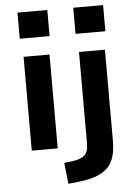

<svg xmlns="http://www.w3.org/2000/svg" viewBox="-61 -787 713 1025"><g transform="rotate(-5 295.5 -274.0)"><path d="M72 -601V-741H232V-601ZM84 0V-503H223V0ZM371 -601V-741H531V-601ZM263 193 251 80 300 74Q338 69 359.5 51.5Q381 34 381 -13V-503H520V-14Q520 32 510 67.5Q500 103 477 127Q454 151 415.5 166Q377 181 320 187Z"/></g></svg>

Font: Nunito Sans 6pt
Style: Bold
Weight: 700
Version: Version 3.101;gftools[0.9.27]